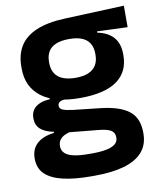

<svg xmlns="http://www.w3.org/2000/svg" viewBox="-80 -573 685 827"><g transform="rotate(-10 262.5 -160.0)"><path d="M264 -150.5Q152.5 -150.5 95 -194.8Q37.5 -239 37.5 -319V-326.5Q37.5 -379.5 60.5 -416.8Q83.5 -454 132.5 -475Q181.5 -496 259.5 -499L518 -509.5V-415.5L385 -420.5V-415Q416.5 -408.5 437.2 -394.2Q458 -380 468.5 -357.8Q479 -335.5 479 -304V-299.5Q479 -227 425.5 -188.8Q372 -150.5 264 -150.5ZM258 93.5H272Q311 93.5 336.5 88.2Q362 83 374.8 72.2Q387.5 61.5 387.5 44.5V43Q387.5 22 371.2 12.2Q355 2.5 319 -1L175.5 -15L205 -16.5Q186.5 -13 172.2 -6.2Q158 0.5 150 11.5Q142 22.5 142 38.5V39.5Q142 58 155 70.2Q168 82.5 194 88Q220 93.5 258 93.5ZM269 190H251Q180 190 129.5 178.2Q79 166.5 52.2 141Q25.5 115.5 25.5 73.5V71.5Q25.5 43 38 23.5Q50.5 4 73.5 -7.5Q96.5 -19 126.5 -22V-27Q88.5 -34.5 69.2 -51.8Q50 -69 50 -99V-99.5Q50 -120.5 59.5 -135Q69 -149.5 87.8 -158Q106.5 -166.5 134 -168V-182.5L242.5 -155.5L207.5 -156.5Q184.5 -156 175.5 -150.2Q166.5 -144.5 166.5 -134V-133.5Q166.5 -120.5 180.5 -114.8Q194.5 -109 227 -105L344.5 -92Q427 -82.5 466.2 -51.5Q505.5 -20.5 505.5 44V46.5Q505.5 96 477.5 127.8Q449.5 159.5 396.8 174.8Q344 190 269 190ZM260.5 -239.5Q294 -239.5 316.2 -249Q338.5 -258.5 349.8 -277Q361 -295.5 361 -322V-327.5Q361 -354 350 -372.2Q339 -390.5 317 -399.8Q295 -409 261.5 -409H260Q224.5 -409 202 -399.2Q179.5 -389.5 169 -371.2Q158.5 -353 158.5 -327.5V-322Q158.5 -295.5 169.8 -277Q181 -258.5 203.8 -249Q226.5 -239.5 260.5 -239.5Z"/></g></svg>

Font: Anek Malayalam SemiBold
Style: Regular
Weight: 600
Version: Version 1.003